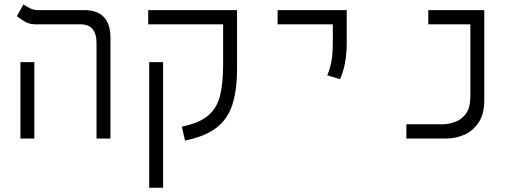

<svg xmlns="http://www.w3.org/2000/svg" viewBox="-20 -632 2384 876"><path d="M420.4 0V-435.1Q420.4 -521 347.7 -521H144.5Q113.3 -521 93 -533.4Q72.8 -545.9 57.1 -558.1L86.9 -611.8Q98.1 -604 115.5 -595Q132.8 -585.9 152.3 -585.9H363.3Q483.9 -585.9 483.9 -459.5V0ZM73.2 0V-348.6H136.7V0Z M998 -585.9H1061.5V-318.4Q1061.5 -222.2 1040.5 -155.8Q1019.5 -89.4 967.8 -49.3Q916 -9.3 824.2 9.3L809.6 -54.2Q889.2 -70.3 929.7 -104.7Q970.2 -139.2 984.1 -196Q998 -252.9 998 -335.9V-521H656.2V-585.9ZM724.1 224.6H660.6V-348.6H724.1Z M1531.2 -271 1473.1 -288.1Q1485.8 -317.9 1492.2 -351.6Q1498.5 -385.3 1498.5 -441.4V-521H1246.6V-585.9H1562V-441.4Q1562 -385.3 1553.7 -343Q1545.4 -300.8 1531.2 -271Z M1834 0V-64.9H1997.1Q2026.4 -64.9 2056.2 -75.7Q2085.9 -86.4 2106 -113.5Q2126 -140.6 2126 -190.4V-521H1934.1V-585.9H2189.5V-174.3Q2189.5 -111.3 2163.8 -73Q2138.2 -34.7 2098.6 -17.3Q2059.1 0 2016.6 0Z"/></svg>

Font: CaskaydiaCove NFP Light
Style: Regular
Weight: 300
Designer: Aaron Bell
Foundry: Saja Typeworks
Version: Version 2111.001; VTT 6.35;Nerd Fonts 3.1.1